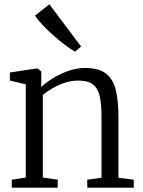

<svg xmlns="http://www.w3.org/2000/svg" viewBox="-20 -870 663 890"><path d="M99.5 -47V-479L26 -496.5V-534L146 -552H155L171.5 -538.5V-495.5L170.5 -466.5Q191.5 -486 224.5 -506.8Q257.5 -527.5 296.5 -541.2Q335.5 -555 373.5 -555Q437 -555 470.5 -529.5Q504 -504 516.5 -453.8Q529 -403.5 529 -328.5V-46L600 -37V0H384.5V-37L450.5 -46V-328.5Q450.5 -383.5 443 -421Q435.5 -458.5 412.2 -477.5Q389 -496.5 342.5 -496.5Q312.5 -496.5 283 -487.2Q253.5 -478 226.8 -462.8Q200 -447.5 178.5 -430.5V-47L247.5 -37V0H34.5V-37ZM327.5 -631Q309 -640.5 282 -661Q255 -681.5 226.5 -706.8Q198 -732 175.5 -756.2Q153 -780.5 142.5 -798L209 -850L356 -654L328.5 -631Z"/></svg>

Font: Merriweather 48pt Light
Style: Regular
Weight: 300
Version: Version 2.100